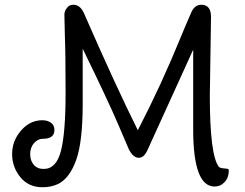

<svg xmlns="http://www.w3.org/2000/svg" viewBox="-20 -778 1029 808"><path d="M253 -626 251 -716Q251 -732 262 -745Q271 -758 289 -758Q317 -758 333 -723Q470 -410 560 -230Q658 -419 740 -620Q763 -676 786 -728Q800 -758 827 -758Q868 -758 868 -707L863 -375Q863 -125 901 -76Q906 -71 916.5 -70Q927 -69 935 -68Q943 -67 943 -61Q943 -31 925.5 -12Q908 7 883 7Q793 7 793 -233V-569L600 -145Q586 -114 564 -114Q541 -114 523 -148Q522 -150 478 -253Q434 -356 328 -573V-340Q328 -181 300.5 -104.5Q273 -28 225 -4Q195 10 159 10Q100 10 65.5 -32.5Q31 -75 31 -130Q31 -185 68.5 -228.5Q106 -272 158 -272Q180 -272 194.5 -261.5Q209 -251 209 -231Q209 -194 161 -194Q139 -194 123 -175.5Q107 -157 107 -129.5Q107 -102 122 -84.5Q137 -67 164 -67Q217 -67 236.5 -143Q256 -219 256 -386.5Q256 -554 253 -626Z"/></svg>

Font: Delius Swash Caps
Style: Regular
Weight: 400
Designer: Natalia Raices
Foundry: Natalia Raices
Version: Version 1.002